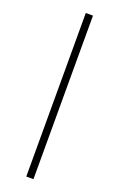

<svg xmlns="http://www.w3.org/2000/svg" viewBox="-162 -814 578 929"><g transform="rotate(20 127.0 -349.0)"><path d="M108 -770H145V72H108Z"/></g></svg>

Font: Exo ExtraLight
Style: Regular
Weight: 275
Designer: Natanael Gama
Foundry: Natanael Gama
Version: Version 1.500; ttfautohint (v1.6)